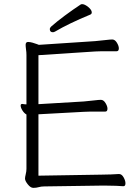

<svg xmlns="http://www.w3.org/2000/svg" viewBox="-20 -901 678 929"><path d="M416 -830Q365 -809 322.5 -788.5Q280 -768 246 -748Q240 -745 236 -745Q221 -745 221 -760Q221 -766 227 -772Q254 -796 293 -825Q332 -854 370 -879Q374 -881 377 -881Q390 -881 407 -867Q424 -853 424 -841Q424 -833 416 -830ZM576 0Q568 -1 541.5 -2Q515 -3 489 -3H473L195 1Q179 1 167.5 4.5Q156 8 141 8Q128 8 114.5 -9Q101 -26 101 -37Q101 -44 104.5 -58Q108 -72 108 -84V-347Q97 -353 88.5 -366.5Q80 -380 80 -390Q80 -398 87 -398H89Q94 -397 98.5 -396.5Q103 -396 108 -396V-604Q108 -620 108 -634.5Q108 -649 106 -661Q105 -669 104.5 -674.5Q104 -680 104 -684Q104 -698 116 -698Q125 -698 137.5 -694.5Q150 -691 159 -687.5Q168 -684 168 -684L440 -702Q463 -704 488.5 -707Q514 -710 523 -710Q536 -710 545.5 -694.5Q555 -679 555 -667Q555 -653 544 -653H502Q487 -653 471 -653Q455 -653 441 -652L166 -634V-397L385 -410Q408 -412 433.5 -415Q459 -418 468 -418Q481 -418 490.5 -402.5Q500 -387 500 -375Q500 -361 489 -361H447Q432 -361 416 -361Q400 -361 386 -360L166 -348V-51L472 -56Q494 -56 517 -57Q540 -58 555 -59H556Q569 -59 578 -43Q587 -27 587 -14Q587 0 577 0Z"/></svg>

Font: Moon Stars Kai HW Light
Style: Regular
Weight: 300
Designer: GuiWonder
Version: Version 1.101